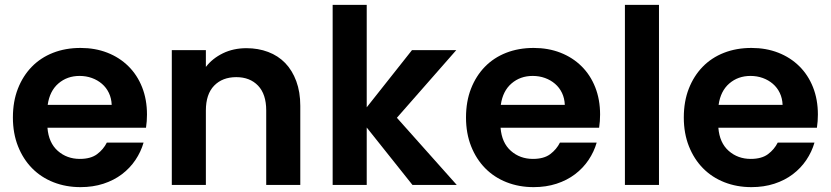

<svg xmlns="http://www.w3.org/2000/svg" viewBox="-20 -760 3414 789"><path d="M307 -448Q256 -448 220 -417Q184 -386 176 -329H439Q438 -356 427.5 -378Q417 -400 399 -415.5Q381 -431 357.5 -439.5Q334 -448 307 -448ZM570 -174Q559 -136 536.5 -102.5Q514 -69 481 -44Q448 -19 405 -5Q362 9 311 9Q251 9 200 -11Q149 -31 112 -68.5Q75 -106 54 -159Q33 -212 33 -277Q33 -343 53.5 -395.5Q74 -448 110.5 -485.5Q147 -523 198 -543Q249 -563 311 -563Q371 -563 421 -543.5Q471 -524 507.5 -488Q544 -452 564 -401.5Q584 -351 584 -289Q584 -275 583 -262Q582 -249 580 -235H175Q180 -173 217.5 -140Q255 -107 308 -107Q353 -107 379 -126.5Q405 -146 419 -174Z M1074 -306Q1074 -373 1040.5 -408Q1007 -443 951 -443Q894 -443 860 -408Q826 -373 826 -306V0H686V-554H826V-485Q853 -520 896 -541Q939 -562 993 -562Q1041 -562 1082 -546.5Q1123 -531 1152 -501Q1181 -471 1197.5 -426.5Q1214 -382 1214 -325V0H1074Z M1347 -740H1487V-319L1673 -554H1855L1611 -276L1857 0H1675L1487 -236V0H1347Z M2169 -448Q2118 -448 2082 -417Q2046 -386 2038 -329H2301Q2300 -356 2289.5 -378Q2279 -400 2261 -415.5Q2243 -431 2219.5 -439.5Q2196 -448 2169 -448ZM2432 -174Q2421 -136 2398.5 -102.5Q2376 -69 2343 -44Q2310 -19 2267 -5Q2224 9 2173 9Q2113 9 2062 -11Q2011 -31 1974 -68.5Q1937 -106 1916 -159Q1895 -212 1895 -277Q1895 -343 1915.5 -395.5Q1936 -448 1972.5 -485.5Q2009 -523 2060 -543Q2111 -563 2173 -563Q2233 -563 2283 -543.5Q2333 -524 2369.5 -488Q2406 -452 2426 -401.5Q2446 -351 2446 -289Q2446 -275 2445 -262Q2444 -249 2442 -235H2037Q2042 -173 2079.5 -140Q2117 -107 2170 -107Q2215 -107 2241 -126.5Q2267 -146 2281 -174Z M2548 -740H2688V0H2548Z M3064 -448Q3013 -448 2977 -417Q2941 -386 2933 -329H3196Q3195 -356 3184.5 -378Q3174 -400 3156 -415.5Q3138 -431 3114.5 -439.5Q3091 -448 3064 -448ZM3327 -174Q3316 -136 3293.5 -102.5Q3271 -69 3238 -44Q3205 -19 3162 -5Q3119 9 3068 9Q3008 9 2957 -11Q2906 -31 2869 -68.5Q2832 -106 2811 -159Q2790 -212 2790 -277Q2790 -343 2810.5 -395.5Q2831 -448 2867.5 -485.5Q2904 -523 2955 -543Q3006 -563 3068 -563Q3128 -563 3178 -543.5Q3228 -524 3264.5 -488Q3301 -452 3321 -401.5Q3341 -351 3341 -289Q3341 -275 3340 -262Q3339 -249 3337 -235H2932Q2937 -173 2974.5 -140Q3012 -107 3065 -107Q3110 -107 3136 -126.5Q3162 -146 3176 -174Z"/></svg>

Font: Poppins SemiBold
Style: Regular
Weight: 600
Designer: Ninad Kale (Devanagari), Jonny Pinhorn (Latin)
Foundry: Indian Type Foundry
Version: Version 3.002 2017